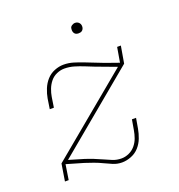

<svg xmlns="http://www.w3.org/2000/svg" viewBox="-128 -804 856 919"><g transform="rotate(-20 300.0 -344.5)"><path d="M339 8Q315 8 293.5 -1Q272 -10 252.5 -19.5Q233 -29 211 -37Q189 -45 167 -52L81 -77L69 0H50L64 -87L476 -429L417 -451Q394 -459 371.5 -468Q349 -477 326.5 -486Q304 -495 280.5 -502Q257 -509 231 -509Q212 -509 192.5 -500.5Q173 -492 160 -476Q147 -460 139.5 -440.5Q132 -421 129 -402L121 -350H100L108 -402Q112 -425 121.5 -448.5Q131 -472 147.5 -490.5Q164 -509 187.5 -518.5Q211 -528 234 -528Q260 -528 284.5 -520.5Q309 -513 332 -504Q355 -495 378 -486Q401 -477 424 -468L492 -444L505 -520H524L509 -433L99 -92L173 -70Q195 -63 215.5 -55Q236 -47 256.5 -37.5Q277 -28 298 -19.5Q319 -11 343 -11Q362 -11 381 -19.5Q400 -28 413.5 -44Q427 -60 434 -79.5Q441 -99 444 -118L453 -170H474L465 -118Q461 -95 452 -71.5Q443 -48 426.5 -29.5Q410 -11 386 -1.5Q362 8 339 8ZM354 -644Q348 -644 342.5 -646Q337 -648 333.5 -653Q330 -658 329 -664Q328 -670 329 -676Q329 -681 331.5 -685Q334 -689 338 -691.5Q342 -694 346 -695.5Q350 -697 355 -697Q361 -697 366.5 -694.5Q372 -692 376 -687Q380 -682 381 -676Q382 -670 381 -664Q380 -659 377.5 -655Q375 -651 371.5 -648.5Q368 -646 363.5 -645Q359 -644 354 -644Z"/></g></svg>

Font: Iosevka Etoile Thin
Style: Italic
Weight: 100
Italic angle: -9°
Designer: Belleve Invis
Foundry: Belleve Invis
Version: Version 22.1.2; ttfautohint (v1.8.4)